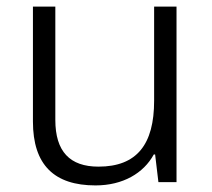

<svg xmlns="http://www.w3.org/2000/svg" viewBox="-20 -553 643 583"><path d="M516 -533H448V-247C448 -115 396 -47 279 -47C192 -47 148 -93 148 -189V-533H80V-184C80 -52 145 10 270 10C353 10 416 -27 447 -84H451L461 0H516Z"/></svg>

Font: Noto Kufi Arabic Light
Style: Regular
Weight: 300
Designer: Monotype Design Team, David Williams, Khaled Hosny
Foundry: Google LLC
Version: Version 2.109